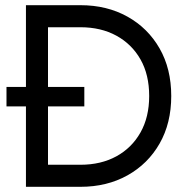

<svg xmlns="http://www.w3.org/2000/svg" viewBox="-20 -720 720 740"><path d="M290 0H80V-310H5V-385H80V-700H290Q392 -700 471 -656Q550 -612 595 -533.5Q640 -455 640 -350Q640 -245 595 -166.5Q550 -88 471 -44Q392 0 290 0ZM305 -310H165V-85H290Q369 -85 428.5 -117.5Q488 -150 521.5 -209.5Q555 -269 555 -350Q555 -432 521.5 -491Q488 -550 428.5 -582.5Q369 -615 290 -615H165V-385H305Z"/></svg>

Font: Von Book
Style: Regular
Weight: 400
Version: Version 4.000; ttfautohint (v1.8.4.7-5d5b)